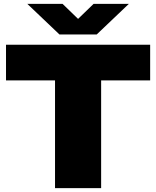

<svg xmlns="http://www.w3.org/2000/svg" viewBox="-20 -971 806 991"><path d="M264 0V-556H11V-740H755V-556H502V0ZM463 -951H645L479 -793H287L121 -951H303L383 -873.5Z"/></svg>

Font: Encode Sans Expanded Black
Style: Regular
Weight: 900
Width: 7
Designer: Multiple Designers
Foundry: Impallari Type
Version: Version 2.000